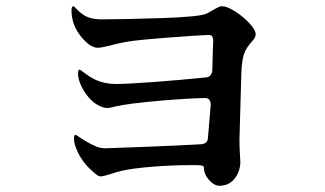

<svg xmlns="http://www.w3.org/2000/svg" viewBox="-20 -677 1040 615"><path d="M799 -567Q799 -556 785 -542Q773 -528 766 -514.5Q759 -501 756 -478Q754 -468 753 -441.5Q752 -415 752 -405L747 -230Q747 -203 748.5 -183Q750 -163 750 -156Q748 -124 730 -103Q712 -82 683 -82Q666 -82 649.5 -100.5Q633 -119 633 -141Q633 -148 612 -148H586Q531 -148 468.5 -143Q406 -138 370 -130Q346 -124 336 -120Q310 -112 303 -112Q296 -112 287 -119L268 -136Q245 -158 231 -186Q217 -214 217 -232Q217 -245 221 -245Q224 -245 234 -238Q244 -231 256 -224Q275 -213 288.5 -207.5Q302 -202 318 -202Q351 -203 453 -207Q555 -211 625 -215Q645 -217 646 -235L655 -341Q655 -363 637 -363Q583 -362 511 -356Q439 -350 403 -345Q372 -341 350 -336Q332 -331 323 -331Q317 -331 308 -334Q276 -345 253 -379.5Q230 -414 230 -442Q230 -454 235 -454Q237 -454 252.5 -442Q268 -430 287 -421Q315 -408 352 -408Q388 -408 474.5 -414.5Q561 -421 640 -429Q658 -431 660 -451Q662 -531 663 -545Q663 -556 659.5 -560.5Q656 -565 648 -565Q631 -565 524.5 -557Q418 -549 385 -543Q352 -537 332 -531Q304 -524 293 -524Q273 -524 249 -549Q225 -574 215 -604Q209 -624 209 -643Q209 -657 215 -657Q217 -657 226.5 -647Q236 -637 245 -631Q267 -615 305 -615Q370 -615 496 -619Q622 -623 643 -634Q665 -646 668 -648Q675 -652 680.5 -654.5Q686 -657 692 -657Q707 -657 733 -640.5Q759 -624 779 -602.5Q799 -581 799 -567Z"/></svg>

Font: Shippori Mincho B1
Style: Bold
Weight: 700
Designer: FONTDASU
Foundry: FONTDASU / Google Inc. / but / Adobe
Version: Version 3.110; ttfautohint (v1.8.3)